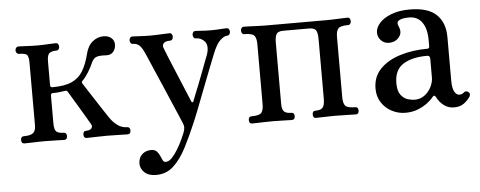

<svg xmlns="http://www.w3.org/2000/svg" viewBox="-45 -551 2124 850"><g transform="rotate(-5 1016.5 -126.0)"><path d="M49 0Q35 0 35 -16Q35 -32 49 -32Q79 -32 90.5 -42Q102 -52 102 -75V-354Q102 -377 96 -387Q90 -397 59 -397Q53 -397 49 -402Q45 -407 45 -413Q45 -420 49 -425Q53 -430 59 -430Q70 -430 94.5 -428.5Q119 -427 142 -427Q166 -427 190.5 -428.5Q215 -430 225 -430Q232 -430 235.5 -425Q239 -420 239 -413Q239 -407 235.5 -402Q232 -397 225 -397Q204 -397 194 -389Q184 -381 184 -352V-247Q184 -237 194 -237Q248 -237 280 -251.5Q312 -266 330 -296Q348 -326 359 -371Q368 -407 390 -424.5Q412 -442 438 -442Q460 -442 473 -430.5Q486 -419 486 -402Q486 -383 475 -369.5Q464 -356 443 -357Q415 -359 401 -354.5Q387 -350 379 -333Q369 -310 356 -289Q343 -268 329 -254Q323 -249 327 -242Q330 -238 340 -222Q350 -206 364.5 -184Q379 -162 393 -140Q407 -118 418 -102Q429 -86 432 -81Q447 -59 466 -45.5Q485 -32 507 -32Q521 -32 521 -16Q521 0 507 0Q497 0 468 -1Q439 -2 415 -2Q391 -2 363.5 -1Q336 0 326 0Q312 0 312 -16Q312 -32 326 -32Q343 -32 349.5 -40.5Q356 -49 350 -59Q347 -64 334.5 -85.5Q322 -107 305.5 -134.5Q289 -162 275.5 -184.5Q262 -207 259 -212Q255 -218 247 -216Q234 -214 221 -212.5Q208 -211 194 -211Q184 -211 184 -201V-77Q184 -48 194 -40Q204 -32 225 -32Q239 -32 239 -16Q239 0 225 0Q215 0 190.5 -1Q166 -2 142 -2Q126 -2 107 -1.5Q88 -1 72 -0.5Q56 0 49 0Z M618 190Q584 190 566 173Q548 156 548 134Q548 108 564 93Q580 78 604 78Q621 78 629.5 87Q638 96 642.5 107Q647 118 651.5 127Q656 136 665 136Q679 136 693 121Q707 106 719.5 85Q732 64 741 44.5Q750 25 754 15Q759 1 759.5 -8Q760 -17 755 -28Q753 -34 742.5 -58Q732 -82 717.5 -116Q703 -150 687 -187.5Q671 -225 656 -259Q641 -293 631 -317Q621 -341 618 -347Q607 -373 595.5 -385Q584 -397 566 -397Q559 -397 555.5 -402Q552 -407 552 -414Q552 -420 555.5 -425Q559 -430 566 -430Q576 -430 598 -428.5Q620 -427 644 -427Q667 -427 694 -428.5Q721 -430 731 -430Q737 -430 740.5 -425Q744 -420 744 -414Q744 -407 740.5 -402Q737 -397 731 -397Q709 -397 701.5 -388Q694 -379 699 -367Q701 -361 711.5 -335Q722 -309 736.5 -274.5Q751 -240 765 -206Q779 -172 789 -148.5Q799 -125 800 -122Q802 -116 805.5 -116.5Q809 -117 810 -121Q812 -127 820 -146.5Q828 -166 838.5 -192.5Q849 -219 859 -246Q869 -273 877 -293.5Q885 -314 888 -322Q900 -360 884.5 -378.5Q869 -397 846 -397Q839 -397 835.5 -402Q832 -407 832 -414Q832 -420 835.5 -425Q839 -430 846 -430Q856 -430 873 -428.5Q890 -427 914 -427Q938 -427 956 -428.5Q974 -430 984 -430Q991 -430 994.5 -425Q998 -420 998 -414Q998 -407 994.5 -402Q991 -397 984 -397Q971 -397 953 -380.5Q935 -364 918 -320Q915 -313 904 -285Q893 -257 878 -218.5Q863 -180 848 -141Q833 -102 821.5 -72.5Q810 -43 805 -32Q779 30 753 80.5Q727 131 695 160.5Q663 190 618 190Z M1061 0Q1047 0 1047 -16Q1047 -32 1061 -32Q1095 -32 1104.5 -43Q1114 -54 1114 -81V-348Q1114 -375 1104.5 -386Q1095 -397 1061 -397Q1054 -397 1050.5 -402Q1047 -407 1047 -413Q1047 -420 1050.5 -425Q1054 -430 1061 -430Q1068 -430 1084 -429.5Q1100 -429 1119 -428Q1138 -427 1154 -427H1427Q1451 -427 1481 -428.5Q1511 -430 1521 -430Q1528 -430 1531.5 -425Q1535 -420 1535 -413Q1535 -407 1531.5 -402Q1528 -397 1521 -397Q1487 -397 1477.5 -386Q1468 -375 1468 -348V-81Q1468 -54 1477.5 -43Q1487 -32 1521 -32Q1535 -32 1535 -16Q1535 0 1521 0Q1511 0 1481 -1Q1451 -2 1427 -2Q1404 -2 1379.5 -1Q1355 0 1345 0Q1331 0 1331 -16Q1331 -32 1345 -32Q1369 -32 1377.5 -43Q1386 -54 1386 -83V-346Q1386 -375 1378.5 -386Q1371 -397 1348 -397H1233Q1211 -397 1203.5 -386Q1196 -375 1196 -346V-75Q1196 -50 1205.5 -41Q1215 -32 1237 -32Q1251 -32 1251 -16Q1251 0 1237 0Q1227 0 1202.5 -1Q1178 -2 1154 -2Q1138 -2 1119 -1.5Q1100 -1 1084 -0.5Q1068 0 1061 0Z M1741 12Q1709 12 1680.5 -3Q1652 -18 1635 -44.5Q1618 -71 1618 -106Q1618 -158 1651 -192.5Q1684 -227 1739.5 -244.5Q1795 -262 1861 -262Q1871 -262 1871 -272V-300Q1871 -350 1851 -378.5Q1831 -407 1793 -407Q1763 -407 1749 -399Q1735 -391 1744 -372Q1757 -344 1740.5 -323.5Q1724 -303 1695 -303Q1674 -303 1660 -318Q1646 -333 1646 -352Q1646 -374 1664 -394.5Q1682 -415 1716.5 -428.5Q1751 -442 1798 -442Q1880 -442 1917.5 -406Q1955 -370 1955 -306V-112Q1955 -78 1964 -62.5Q1973 -47 1986 -47Q1998 -47 2006 -55Q2016 -64 2028 -54Q2036 -46 2029 -34Q2019 -19 2002 -6Q1985 7 1957 7Q1933 7 1913.5 -7Q1894 -21 1881 -46Q1875 -58 1866 -47Q1858 -36 1840 -22Q1822 -8 1797 2Q1772 12 1741 12ZM1786 -42Q1813 -42 1832 -57Q1851 -72 1861 -93Q1871 -114 1871 -133V-217Q1871 -231 1858 -231Q1791 -231 1751.5 -206Q1712 -181 1712 -122Q1712 -87 1725.5 -69.5Q1739 -52 1756.5 -47Q1774 -42 1786 -42Z"/></g></svg>

Font: TsukuhouMincho
Style: Regular
Weight: 400
Designer: Iose
Foundry: Typographish
Version: Version 1.001; ttfautohint (v1.8.3)